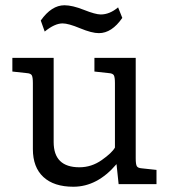

<svg xmlns="http://www.w3.org/2000/svg" viewBox="-20 -700 646 730"><path d="M417 -139V-384Q417 -406 413 -413.5Q409 -421 394 -422L339 -428V-480H496V-98Q496 -76 500 -68.5Q504 -61 519 -60L575 -54V0H431L423 -76Q350 10 259 10Q185 10 145 -27Q105 -64 105 -133V-384Q105 -406 101 -413.5Q97 -421 82 -422L27 -428V-480H184V-160Q184 -64 282 -64Q328 -64 367 -91.5Q406 -119 417 -139ZM218 -611Q188 -611 150 -580L135 -622Q176 -680 225 -680Q255 -680 299 -662.5Q343 -645 363 -645Q397 -645 429 -672L445 -632Q405 -574 356 -574Q329 -574 284.5 -592.5Q240 -611 218 -611Z"/></svg>

Font: Enriqueta
Style: Regular
Weight: 400
Designer: Viviana Monsalve, Gustavo Ibarra
Foundry: Viviana Monsalve, Gustavo Ibarra
Version: Version 1.002